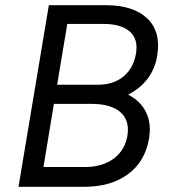

<svg xmlns="http://www.w3.org/2000/svg" viewBox="-20 -720 651 740"><path d="M168.3 -700H386.8Q494.3 -700 547.8 -648.7Q601.3 -597.3 585.8 -504.5Q577.5 -454.3 548.8 -416.5Q520 -378.7 473.8 -355.3Q522.5 -330 543.3 -286.8Q564.2 -243.5 554.2 -185.3Q539.2 -97.2 473.3 -48.6Q407.5 0 303.5 0H51.3ZM471.5 -199.8Q479.8 -256.5 443.6 -288.1Q407.3 -319.7 331.2 -319.7H187.7L147.5 -76.3H307.3Q375 -76.3 419 -109.3Q463 -142.3 471.5 -199.8ZM504.5 -515.8Q512.8 -569.8 479.8 -598.8Q446.8 -627.8 378.5 -627.8H239.3L200.2 -393.3H356.5Q417.7 -393.3 456.5 -425.7Q495.3 -458 504.5 -515.8Z"/></svg>

Font: Oak Sans Light Italic
Style: Regular
Weight: 400
Italic angle: -9.5°
Foundry: Erik Kennedy, Walven
Version: Version 1.000;Glyphs 3.1.2 (3151)